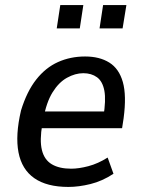

<svg xmlns="http://www.w3.org/2000/svg" viewBox="-20 -729 566 758"><path d="M250 9Q165 9 115.5 -25.5Q66 -60 53 -127.5Q40 -195 63 -293Q86 -368 123 -415Q160 -462 209 -484Q258 -506 316 -506Q373 -506 411.5 -482Q450 -458 465 -405Q480 -352 468 -262L462 -223H127L138 -289H408L388 -267Q399 -334 392 -371Q385 -408 363 -424Q341 -440 309 -440Q277 -440 244.5 -422Q212 -404 187.5 -364.5Q163 -325 151 -259L147 -238Q136 -175 145.5 -136.5Q155 -98 184.5 -80.5Q214 -63 261 -63Q291 -63 329 -73Q367 -83 405 -107L428 -43Q384 -14 337.5 -2.5Q291 9 250 9ZM373 -617 387 -709H479L464 -617ZM204 -617 218 -709H309L295 -617Z"/></svg>

Font: Nunito Sans 7pt Condensed Medium
Style: Italic
Weight: 500
Width: 3
Italic angle: -9°
Designer: Vernon Adams
Foundry: Vernon Adams
Version: Version 3.101;gftools[0.9.27]